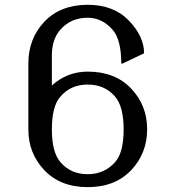

<svg xmlns="http://www.w3.org/2000/svg" viewBox="-20 -767 728 797"><path d="M578.1 -545.9 488.3 -502.9H483.4Q483.4 -601.6 447.8 -643.1Q403.8 -693.4 344.2 -693.4Q273.4 -693.4 230 -643.1Q195.3 -603.5 195.3 -537.1V-412.1Q258.8 -469.7 344.2 -469.7Q458 -469.7 524.9 -398.9Q590.8 -329.1 590.8 -230.5Q590.8 -130.9 524.9 -61Q458 9.8 344.2 9.8Q230.5 9.8 163.6 -61Q97.7 -130.9 97.7 -229.5V-502.9Q97.7 -606.4 163.6 -676.3Q230.5 -747.1 344.2 -747.1Q452.1 -747.1 515.1 -681.4Q578.1 -615.7 578.1 -545.9ZM230.5 -365.7Q195.3 -326.2 195.3 -229.5Q195.3 -135.7 230.5 -94.2Q273.4 -43.9 344.2 -43.9Q413.1 -43.9 458 -94.2Q493.2 -133.8 493.2 -229.5Q493.2 -324.7 458 -365.7Q415 -416 344.2 -416Q273.4 -416 230.5 -365.7Z"/></svg>

Font: Nova Slim
Style: Book
Weight: 400
Version: Version 2.000